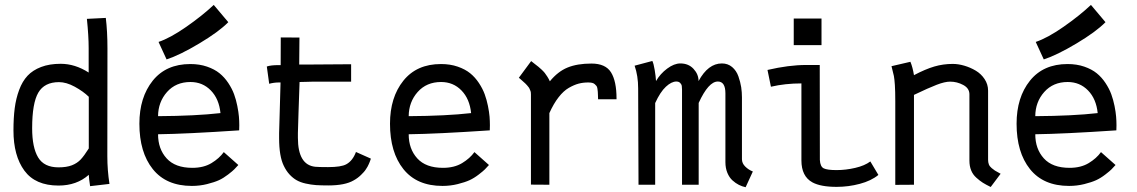

<svg xmlns="http://www.w3.org/2000/svg" viewBox="-20 -763 4698 793"><path d="M112.8 -233.4Q112.8 -153.8 137.5 -112.8Q162.1 -71.8 221.7 -71.8Q254.9 -71.8 276.9 -80.3Q298.8 -88.9 313.2 -104.2Q327.6 -119.6 346.7 -149.9V-363.3Q323.7 -385.7 288.8 -404.8Q253.9 -423.8 223.6 -423.8Q163.6 -423.8 138.2 -380.4Q112.8 -336.9 112.8 -233.4ZM423.3 -130.4V-117.7Q423.3 -60.5 432.1 -3.4L352.1 5.9Q347.2 -26.4 346.7 -41Q296.9 3.4 221.7 3.4Q126 3.4 80.8 -58.1Q35.6 -119.6 35.6 -224.1Q35.6 -276.4 40.8 -316.2Q45.9 -356 59.1 -391.6Q72.3 -427.2 93.8 -450.2Q115.2 -473.1 149.7 -486.3Q184.1 -499.5 230.5 -499.5Q290 -499.5 346.2 -463.4V-564.5Q346.2 -613.8 338.9 -685.1L417 -689Q423.8 -633.3 423.8 -562.5Z M634.8 -589.8Q683.1 -606 749 -651.9Q814.9 -697.8 862.8 -742.7L922.9 -671.4Q883.3 -631.3 802.7 -583.3Q722.2 -535.2 668 -517.6ZM632.8 -283.2Q788.6 -284.2 890.6 -295.9Q884.8 -354.5 850.8 -389.4Q816.9 -424.3 766.6 -424.3Q706.5 -424.3 669.9 -383.1Q633.3 -341.8 632.8 -283.2ZM766.1 -498.5Q804.2 -498.5 835.2 -487.8Q866.2 -477.1 886.7 -460.4Q907.2 -443.8 922.9 -420.2Q938.5 -396.5 946.8 -373.8Q955.1 -351.1 960.2 -325.2Q965.3 -299.3 966.8 -281.2Q968.3 -263.2 968.3 -245.6Q968.3 -228.5 967.8 -224.6Q749.5 -210 632.8 -208.5Q632.8 -147.9 668.2 -108.9Q703.6 -69.8 774.4 -69.8Q821.3 -69.8 853.5 -89.4Q885.7 -108.9 904.3 -134.8L964.4 -81.5Q953.6 -69.8 947.5 -63.5Q941.4 -57.1 922.1 -42.2Q902.8 -27.3 884.3 -18.8Q865.7 -10.3 835.4 -2.7Q805.2 4.9 772.5 4.9Q666.5 4.9 611.1 -64.5Q555.7 -133.8 555.7 -252Q555.7 -360.8 610.8 -429.7Q666 -498.5 766.1 -498.5Z M1210.4 -213.4V-193.8Q1210.4 -81.5 1282.2 -74.2Q1295.4 -72.8 1335 -72.8Q1389.2 -72.8 1410.2 -84.5Q1436.5 -98.6 1450.2 -135.3L1511.7 -107.9Q1511.7 -107.4 1510 -102.3Q1508.3 -97.2 1507.1 -94.5Q1505.9 -91.8 1503.4 -85.7Q1501 -79.6 1498.3 -75.2Q1495.6 -70.8 1491.5 -64.2Q1487.3 -57.6 1482.4 -52.2Q1477.5 -46.9 1471.4 -40.8Q1465.3 -34.7 1457.5 -28.8Q1449.7 -22.9 1440.9 -18.1Q1405.3 2.9 1335.9 2.9Q1306.2 2.9 1285.4 1.5Q1264.6 0 1242.7 -4.9Q1220.7 -9.8 1205.3 -18.6Q1189.9 -27.3 1176 -42.2Q1162.1 -57.1 1151.9 -78.6Q1132.8 -117.7 1132.8 -192.4V-213.4Q1133.8 -239.7 1135.5 -308.6Q1137.2 -377.4 1138.7 -422.4H1131.8Q1111.8 -422.4 1091.8 -417L1082 -488.3Q1097.7 -494.1 1131.8 -494.1H1139.2Q1139.2 -511.2 1139.4 -551.3Q1139.6 -591.3 1139.6 -608.4L1216.8 -607.9Q1216.8 -563 1215.8 -496.6H1275.4L1421.4 -497.6H1430.2V-425.8H1275.4Q1264.2 -425.8 1246.3 -425Q1228.5 -424.3 1217.3 -424.3Q1214.8 -366.7 1212.9 -297.1Q1210.9 -227.5 1210.4 -213.4Z M1668 -283.2Q1823.7 -284.2 1925.8 -295.9Q1919.9 -354.5 1886 -389.4Q1852.1 -424.3 1801.8 -424.3Q1741.7 -424.3 1705.1 -383.1Q1668.5 -341.8 1668 -283.2ZM1801.3 -498.5Q1839.4 -498.5 1870.4 -487.8Q1901.4 -477.1 1921.9 -460.4Q1942.4 -443.8 1958 -420.2Q1973.6 -396.5 1981.9 -373.8Q1990.2 -351.1 1995.4 -325.2Q2000.5 -299.3 2002 -281.2Q2003.4 -263.2 2003.4 -245.6Q2003.4 -228.5 2002.9 -224.6Q1784.7 -210 1668 -208.5Q1668 -147.9 1703.4 -108.9Q1738.8 -69.8 1809.6 -69.8Q1856.4 -69.8 1888.7 -89.4Q1920.9 -108.9 1939.5 -134.8L1999.5 -81.5Q1988.8 -69.8 1982.7 -63.5Q1976.6 -57.1 1957.3 -42.2Q1938 -27.3 1919.4 -18.8Q1900.9 -10.3 1870.6 -2.7Q1840.3 4.9 1807.6 4.9Q1701.7 4.9 1646.2 -64.5Q1590.8 -133.8 1590.8 -252Q1590.8 -360.8 1646 -429.7Q1701.2 -498.5 1801.3 -498.5Z M2251 -427.2Q2284.2 -467.8 2324.2 -484.1Q2364.3 -500.5 2422.9 -500.5Q2481 -500.5 2503.7 -464.1Q2526.4 -427.7 2526.4 -356V-353H2450.2Q2450.2 -357.9 2449.7 -368.9Q2449.2 -379.9 2449 -384.3Q2448.7 -388.7 2447.5 -396.7Q2446.3 -404.8 2443.6 -408Q2440.9 -411.1 2436.5 -415.3Q2432.1 -419.4 2425.3 -420.9Q2418.5 -422.4 2409.2 -422.4Q2388.2 -422.4 2369.6 -417.5Q2351.1 -412.6 2329.3 -400.1Q2307.6 -387.7 2287.1 -361.3Q2266.6 -335 2249 -295.9V0L2172.9 -0.5V-373Q2172.9 -377.4 2172.4 -381.6Q2171.9 -385.7 2169.9 -389.9Q2168 -394 2166.7 -397.2Q2165.5 -400.4 2161.9 -404.5Q2158.2 -408.7 2156.5 -411.1Q2154.8 -413.6 2149.4 -418.5Q2144 -423.3 2141.6 -425.5Q2139.2 -427.7 2132.6 -433.6Q2126 -439.5 2123 -441.9L2173.8 -510.7Q2177.2 -507.8 2188.2 -499.3Q2199.2 -490.7 2203.6 -487.3Q2208 -483.9 2216.6 -475.8Q2225.1 -467.8 2230 -461.7Q2234.9 -455.6 2240.7 -446.3Q2246.6 -437 2251 -427.2Z M2961.4 -501Q2986.3 -501 3003.9 -486.1Q3021.5 -471.2 3029.8 -447.5Q3038.1 -423.8 3041.3 -402.8Q3044.4 -381.8 3044.4 -360.8V-105.5Q3044.4 -88.4 3058.1 -75Q3071.8 -61.5 3089.4 -54.7L3059.6 10.3Q3045.4 7.3 3031.7 0.5Q3018.1 -6.3 3005.1 -18.1Q2992.2 -29.8 2984.1 -49.3Q2976.1 -68.8 2976.1 -93.3V-94.2V-371.1V-377.4Q2976.1 -426.3 2944.8 -426.3Q2906.2 -426.3 2865.7 -337.9V0H2796.9V-393.6Q2796.9 -402.8 2795.9 -408.7Q2794.9 -414.6 2789.3 -420.4Q2783.7 -426.3 2773.4 -426.3Q2753.4 -426.3 2730.2 -404.8Q2707 -383.3 2686 -337.4V0H2617.2L2615.7 -397.9Q2615.7 -449.7 2601.1 -491.7L2674.3 -511.2Q2679.7 -500.5 2684.1 -473.6Q2688.5 -446.8 2689.5 -428.2Q2707 -458.5 2735.6 -479.7Q2764.2 -501 2790 -501Q2823.7 -501 2844.5 -478.5Q2865.2 -456.1 2865.2 -428.2Q2904.8 -501 2961.4 -501Z M3258.3 -686.5H3373V-576.7H3258.3ZM3309.1 -494.6H3365.7L3366.2 -102.5Q3367.7 -74.7 3382.3 -67.6Q3397 -60.5 3435.1 -60.5Q3473.1 -60.5 3512.2 -69.6Q3551.3 -78.6 3574.7 -96.2L3607.9 -40.5Q3578.1 -16.1 3531.2 -3.7Q3484.4 8.8 3435.5 8.8Q3369.6 8.8 3335.4 -9.8Q3290 -34.7 3290 -100.6V-418.5Q3223.1 -418.5 3164.1 -404.8L3149.9 -474.1Q3238.3 -494.6 3309.1 -494.6Z M3754.9 -452.6Q3802.2 -477.5 3838.9 -488.3Q3875.5 -499 3915 -499Q3938 -499 3962.9 -491.7Q3987.8 -484.4 4010 -471.2Q4032.2 -458 4046.6 -436.3Q4061 -414.6 4061 -388.7V-103Q4061 -92.3 4064.2 -84Q4067.4 -75.7 4075.7 -68.8Q4084 -62 4089.1 -58.6Q4094.2 -55.2 4107.4 -48.3Q4108.9 -47.4 4109.4 -47.1Q4109.9 -46.9 4110.8 -46.4Q4111.8 -45.9 4112.8 -45.4L4071.8 9.3Q4051.8 -0.5 4039.3 -8.3Q4026.9 -16.1 4012.5 -29.1Q3998 -42 3991 -59.6Q3983.9 -77.1 3983.9 -99.6V-373.5Q3983.9 -398.4 3958.3 -412.1Q3932.6 -425.8 3904.3 -425.8Q3882.3 -425.8 3848.6 -412.8Q3814.9 -399.9 3754.9 -371.1V0L3677.7 0.5V-344.2Q3677.7 -386.7 3676 -411.9Q3674.3 -437 3671.9 -449.2Q3669.4 -461.4 3662.1 -489.7L3740.2 -507.8Q3749.5 -485.4 3754.9 -452.6Z M4257.8 -589.8Q4306.2 -606 4372.1 -651.9Q4438 -697.8 4485.8 -742.7L4545.9 -671.4Q4506.3 -631.3 4425.8 -583.3Q4345.2 -535.2 4291 -517.6ZM4255.9 -283.2Q4411.6 -284.2 4513.7 -295.9Q4507.8 -354.5 4473.9 -389.4Q4439.9 -424.3 4389.6 -424.3Q4329.6 -424.3 4293 -383.1Q4256.3 -341.8 4255.9 -283.2ZM4389.2 -498.5Q4427.2 -498.5 4458.3 -487.8Q4489.3 -477.1 4509.8 -460.4Q4530.3 -443.8 4545.9 -420.2Q4561.5 -396.5 4569.8 -373.8Q4578.1 -351.1 4583.3 -325.2Q4588.4 -299.3 4589.8 -281.2Q4591.3 -263.2 4591.3 -245.6Q4591.3 -228.5 4590.8 -224.6Q4372.6 -210 4255.9 -208.5Q4255.9 -147.9 4291.3 -108.9Q4326.7 -69.8 4397.5 -69.8Q4444.3 -69.8 4476.6 -89.4Q4508.8 -108.9 4527.3 -134.8L4587.4 -81.5Q4576.7 -69.8 4570.6 -63.5Q4564.5 -57.1 4545.2 -42.2Q4525.9 -27.3 4507.3 -18.8Q4488.8 -10.3 4458.5 -2.7Q4428.2 4.9 4395.5 4.9Q4289.6 4.9 4234.1 -64.5Q4178.7 -133.8 4178.7 -252Q4178.7 -360.8 4233.9 -429.7Q4289.1 -498.5 4389.2 -498.5Z"/></svg>

Font: Fantasque Sans Mono
Style: Regular
Weight: 400
Monospace: yes
Designer: Jany Belluz
Version: Version 1.8.0 ; ttfautohint (v1.8.2)